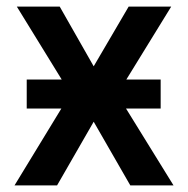

<svg xmlns="http://www.w3.org/2000/svg" viewBox="-20 -562 570 582"><path d="M24 0 166 -233H61V-321H167L31 -542H161L264 -361L370 -542H499L363 -321H467V-233H362L506 0H375L264 -193L153 0Z"/></svg>

Font: Noto Sans Mono Condensed SemiBold
Style: Regular
Weight: 600
Width: 3
Designer: Monotype Design Team
Foundry: Monotype Imaging Inc.
Version: Version 2.014